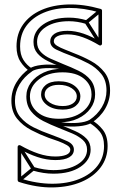

<svg xmlns="http://www.w3.org/2000/svg" viewBox="-20 -718 545 860"><path d="M390 -295Q390 -249 349.5 -217.5Q309 -186 244 -186Q244 -186 244 -186Q244 -186 244 -186Q183 -186 148.5 -215Q114 -244 114 -286Q114 -286 114 -286Q114 -286 114 -286Q114 -331 154.5 -362.5Q195 -394 260 -394Q260 -394 260 -394Q260 -394 260 -394Q321 -394 355.5 -366Q390 -338 390 -295Q390 -295 390 -295Q390 -295 390 -295ZM365 -611 369 -627Q348 -633 328.5 -636Q309 -639 289 -639Q289 -639 289 -639Q289 -639 289 -639Q217 -639 173.5 -608.5Q130 -578 130 -530Q130 -530 130 -530Q130 -530 130 -530Q130 -499 148 -478.5Q166 -458 195 -444Q224 -430 257 -417Q257 -417 257 -417Q257 -417 257 -417Q289 -404 319.5 -389.5Q350 -375 370 -353Q390 -331 390 -295H406Q406 -335 385.5 -360Q365 -385 332 -401Q299 -417 263 -431Q263 -431 263 -431Q263 -431 263 -431Q234 -443 207 -455Q180 -467 163 -485Q146 -503 146 -530Q146 -530 146 -530Q146 -530 146 -530Q146 -572 186 -597.5Q226 -623 289 -623Q289 -623 289 -623Q289 -623 289 -623Q307 -623 326.5 -620Q346 -617 365 -611ZM406 -295Q406 -295 406 -295Q406 -295 406 -295Q406 -344 367 -377Q328 -410 260 -410Q260 -410 260 -410Q260 -410 260 -410Q212 -410 175.5 -393Q139 -376 118.5 -348Q98 -320 98 -286Q98 -286 98 -286Q98 -286 98 -286Q98 -238 137 -204Q176 -170 244 -170Q244 -170 244 -170Q244 -170 244 -170Q293 -170 329 -187Q365 -204 385.5 -232.5Q406 -261 406 -295ZM114 -286H98Q98 -246 119 -219.5Q140 -193 173.5 -176Q207 -159 243 -145Q243 -145 243 -145Q243 -145 243 -145Q274 -133 303 -120.5Q332 -108 351 -91Q370 -74 370 -48Q370 -48 370 -48Q370 -48 370 -48Q370 -8 328 18Q286 44 219 44Q219 44 219 44Q219 44 219 44Q199 44 176.5 40.5Q154 37 131 30L127 46Q151 53 174 56.5Q197 60 219 60Q219 60 219 60Q219 60 219 60Q295 60 340.5 29Q386 -2 386 -48Q386 -48 386 -48Q386 -48 386 -48Q386 -78 367 -97.5Q348 -117 316.5 -131Q285 -145 249 -159Q249 -159 249 -159Q249 -159 249 -159Q217 -172 185.5 -187.5Q154 -203 134 -226.5Q114 -250 114 -286ZM434 -664 424 -676 362 -625Q360 -624 359.5 -620.5Q359 -617 360 -615L422 -518L436 -526L374 -623Q373 -626 371.5 -618.5Q370 -611 372 -613ZM62 83 72 95 134 44Q136 42 137 39Q138 36 136 34L74 -64L60 -56L122 42Q124 45 125 37.5Q126 30 124 32ZM114 -286H98Q98 -245 121 -217.5Q144 -190 180.5 -174.5Q217 -159 257.5 -154Q298 -149 333.5 -152.5Q369 -156 389 -167L381 -181Q363 -171 330.5 -168Q298 -165 261 -169.5Q224 -174 190.5 -188Q157 -202 135.5 -226Q114 -250 114 -286ZM390 -295H406Q406 -336 381.5 -363Q357 -390 319.5 -405.5Q282 -421 241 -426Q200 -431 165.5 -427Q131 -423 114 -412L122 -398Q137 -408 168.5 -411.5Q200 -415 238 -410.5Q276 -406 310.5 -392.5Q345 -379 367.5 -355Q390 -331 390 -295ZM65 97Q146 123 218 121.5Q290 120 345 96.5Q400 73 431 31.5Q462 -10 462 -64Q462 -110 440 -137.5Q418 -165 389 -181V-167Q429 -193 451 -231Q473 -269 473 -312Q473 -362 448.5 -393.5Q424 -425 387 -445Q350 -465 313 -479Q292 -488 271 -496Q250 -504 235.5 -513Q221 -522 221 -533Q221 -548 237.5 -556Q254 -564 282 -564Q316 -564 351.5 -551Q387 -538 425 -515Q429 -513 433 -515.5Q437 -518 437 -522V-670Q437 -673 435.5 -675Q434 -677 431 -678Q354 -700 285.5 -698Q217 -696 165 -673Q113 -650 83.5 -608.5Q54 -567 54 -510Q54 -469 71.5 -442Q89 -415 114 -398L113 -412Q75 -385 53 -348Q31 -311 31 -267Q31 -218 56.5 -186.5Q82 -155 120.5 -135Q159 -115 197 -101Q219 -94 241.5 -85.5Q264 -77 279.5 -68Q295 -59 295 -48Q295 -32 276.5 -24.5Q258 -17 228 -17Q191 -17 152 -30Q113 -43 71 -67Q67 -69 63 -67Q59 -65 59 -60V89Q59 91 60.5 93.5Q62 96 65 97ZM261 -243Q227 -243 203.5 -258Q180 -273 180 -295Q180 -314 197 -326Q214 -338 243 -338Q278 -338 301 -323Q324 -308 324 -286Q324 -267 307 -255Q290 -243 261 -243ZM69 81 75 89V-60L63 -53Q107 -28 148 -14.5Q189 -1 228 -1Q269 -1 290 -13.5Q311 -26 311 -48Q311 -72 281.5 -85.5Q252 -99 203 -117Q168 -129 131.5 -147Q95 -165 71 -193.5Q47 -222 47 -267Q47 -306 67.5 -340Q88 -374 123 -398Q126 -401 126 -405Q126 -409 122 -412Q100 -426 85 -449.5Q70 -473 70 -510Q70 -564 98 -602Q126 -640 175.5 -661Q225 -682 289.5 -682.5Q354 -683 427 -662L421 -670V-522L433 -529Q393 -554 355 -567Q317 -580 282 -580Q244 -580 224.5 -567Q205 -554 205 -533Q205 -509 233 -495.5Q261 -482 307 -465Q341 -452 375.5 -434Q410 -416 433.5 -387Q457 -358 457 -312Q457 -273 436.5 -238.5Q416 -204 381 -181Q377 -178 377 -173.5Q377 -169 381 -167Q407 -152 426.5 -128.5Q446 -105 446 -64Q446 -13 416.5 25Q387 63 334.5 84Q282 105 214 105Q146 105 69 81ZM261 -227Q299 -227 319.5 -244Q340 -261 340 -286Q340 -314 313.5 -334Q287 -354 243 -354Q205 -354 184.5 -337Q164 -320 164 -295Q164 -267 191 -247Q218 -227 261 -227Z"/></svg>

Font: Tilt Prism
Style: Regular
Weight: 400
Version: Version 1.000